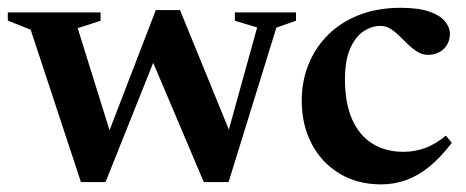

<svg xmlns="http://www.w3.org/2000/svg" viewBox="-24 -472 1224 504"><path d="M651 -400 592.5 -417.5V-439.5H753V-417.5L701.5 -399.5L576 6H511L365.5 -337L394.5 -348L253 6H188.5L56.5 -394L-3.5 -418V-439.5H240V-417.5L180 -398L274 -96.5L249.5 -93.5L385 -445.5H448.5L591 -97L566 -93Z M1028 -451.5Q1075 -451.5 1103.2 -441.5Q1131.5 -431.5 1144.2 -415.8Q1157 -400 1157 -383.5Q1157 -367 1149.5 -354.5Q1142 -342 1129 -335Q1116 -328 1100 -328Q1085 -328 1072.2 -335.8Q1059.5 -343.5 1047.8 -354.8Q1036 -366 1024.8 -377.2Q1013.5 -388.5 1001.2 -396.2Q989 -404 975 -404Q951 -404 929.8 -389.5Q908.5 -375 895 -344Q881.5 -313 881.5 -264Q881.5 -201.5 900.2 -159Q919 -116.5 953.5 -95Q988 -73.5 1035 -73.5Q1066 -73.5 1093 -83.8Q1120 -94 1146.5 -116L1162 -97Q1132.5 -58.5 1103 -34.5Q1073.5 -10.5 1042 0.8Q1010.5 12 976.5 12Q914 12 867 -16.5Q820 -45 794 -94.8Q768 -144.5 768 -208Q768 -258.5 785.8 -302.8Q803.5 -347 836.8 -380.2Q870 -413.5 918.2 -432.5Q966.5 -451.5 1028 -451.5Z"/></svg>

Font: Newsreader 24pt SemiBold
Style: Regular
Weight: 600
Designer: Hugues Gentile
Foundry: Production Type
Version: Version 1.003